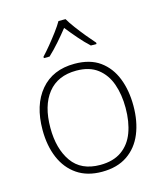

<svg xmlns="http://www.w3.org/2000/svg" viewBox="-115 -850 811 947"><g transform="rotate(-15 290.5 -377.0)"><path d="M522 -265Q522 -185 496.5 -123Q471 -61 419 -25.5Q367 10 289 10Q214 10 162.5 -25Q111 -60 84.5 -122Q58 -184 58 -265Q58 -392 120.5 -466Q183 -540 294 -540Q373 -540 423 -504Q473 -468 497.5 -406Q522 -344 522 -265ZM98 -265Q98 -158 145 -91.5Q192 -25 289 -25Q356 -25 399 -55.5Q442 -86 462 -140Q482 -194 482 -265Q482 -333 463 -387Q444 -441 402.5 -473Q361 -505 294 -505Q199 -505 148.5 -441.5Q98 -378 98 -265ZM309 -764Q321 -743 341.5 -715.5Q362 -688 384.5 -660.5Q407 -633 425 -613V-606H396Q369 -631 341 -663.5Q313 -696 291 -724Q269 -696 240.5 -663.5Q212 -631 185 -606H156V-613Q175 -633 197.5 -660.5Q220 -688 240.5 -715.5Q261 -743 273 -764Z"/></g></svg>

Font: Noto Sans Thai ExtraLight
Style: Regular
Weight: 200
Designer: Monotype Design Team
Foundry: Monotype Imaging Inc.
Version: Version 2.001; ttfautohint (v1.8.4.7-5d5b)